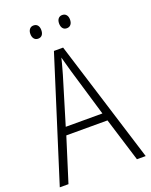

<svg xmlns="http://www.w3.org/2000/svg" viewBox="-162 -970 827 1055"><g transform="rotate(-20 251.5 -442.5)"><path d="M451.2 0 372.1 -255.9H131.3L50.8 0H0L226.1 -715.3H279.8L502.4 0ZM358.9 -301.3 277.8 -574.2Q273.9 -587.9 269.5 -603.5Q265.1 -619.1 260.7 -635.3Q256.3 -651.4 252 -667Q248.5 -650.9 244.1 -635.5Q239.7 -620.1 235.6 -604.5Q231.4 -588.9 227.1 -574.2L144.5 -301.3ZM136.2 -847.2Q136.2 -864.3 144.8 -874.8Q153.3 -885.3 168 -885.3Q183.6 -885.3 191.9 -875Q200.2 -864.7 200.2 -847.2Q200.2 -828.6 191.9 -818.4Q183.6 -808.1 168 -808.1Q153.3 -808.1 144.8 -818.6Q136.2 -829.1 136.2 -847.2ZM304.2 -847.2Q304.2 -864.7 312.7 -875Q321.3 -885.3 335.9 -885.3Q351.1 -885.3 359.6 -875Q368.2 -864.7 368.2 -847.2Q368.2 -829.1 359.6 -818.6Q351.1 -808.1 335.9 -808.1Q320.8 -808.1 312.5 -818.6Q304.2 -829.1 304.2 -847.2Z"/></g></svg>

Font: Open Sans SemiCondensed Light
Style: Regular
Weight: 300
Width: 4
Designer: Monotype Design Team
Foundry: Monotype Imaging Inc.
Version: Version 3.000